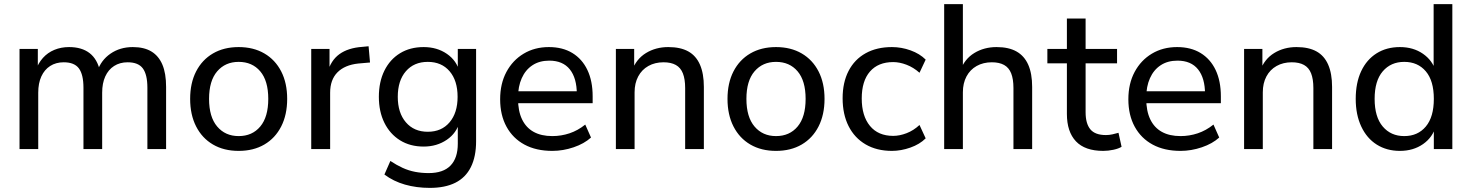

<svg xmlns="http://www.w3.org/2000/svg" viewBox="-20 -725 7158 934"><path d="M75 0V-487H164V-381H153Q166 -418 189 -443.5Q212 -469 244.5 -482.5Q277 -496 316 -496Q378 -496 416 -466.5Q454 -437 467 -377H453Q471 -432 517.5 -464Q564 -496 626 -496Q681 -496 716.5 -474.5Q752 -453 770 -410.5Q788 -368 788 -302V0H697V-298Q697 -362 675 -392Q653 -422 601 -422Q563 -422 535 -404Q507 -386 492 -353Q477 -320 477 -274V0H386V-298Q386 -362 364 -392Q342 -422 290 -422Q252 -422 224 -404Q196 -386 181 -353Q166 -320 166 -274V0Z M1141 9Q1069 9 1016 -22Q963 -53 934 -110Q905 -167 905 -244Q905 -321 934 -377.5Q963 -434 1016 -465Q1069 -496 1141 -496Q1213 -496 1266 -465Q1319 -434 1348 -377.5Q1377 -321 1377 -244Q1377 -167 1348 -110Q1319 -53 1266 -22Q1213 9 1141 9ZM1141 -63Q1207 -63 1246 -109.5Q1285 -156 1285 -244Q1285 -332 1246 -378Q1207 -424 1141 -424Q1076 -424 1036.5 -378Q997 -332 997 -244Q997 -156 1036.5 -109.5Q1076 -63 1141 -63Z M1494 0V-487H1583V-371H1573Q1589 -431 1631 -461.5Q1673 -492 1742 -497L1773 -500L1780 -421L1723 -416Q1657 -409 1621.5 -373Q1586 -337 1586 -274V0Z M2071 189Q2006 189 1950 173Q1894 157 1850 124L1879 58Q1909 78 1938.5 91.5Q1968 105 1999.5 111Q2031 117 2065 117Q2136 117 2171.5 80.5Q2207 44 2207 -26V-134H2216Q2202 -78 2153.5 -45Q2105 -12 2041 -12Q1975 -12 1926 -42.5Q1877 -73 1850 -127.5Q1823 -182 1823 -254Q1823 -327 1850 -381.5Q1877 -436 1926 -466Q1975 -496 2041 -496Q2106 -496 2154 -463Q2202 -430 2216 -374H2207V-487H2296V-38Q2296 37 2270.5 88Q2245 139 2195 164Q2145 189 2071 189ZM2061 -84Q2128 -84 2167 -130Q2206 -176 2206 -254Q2206 -333 2167 -378.5Q2128 -424 2061 -424Q1994 -424 1954.5 -378.5Q1915 -333 1915 -254Q1915 -176 1954.5 -130Q1994 -84 2061 -84Z M2667 9Q2588 9 2531.5 -21.5Q2475 -52 2444 -108.5Q2413 -165 2413 -242Q2413 -318 2443.5 -375Q2474 -432 2527.5 -464Q2581 -496 2650 -496Q2717 -496 2764.5 -467Q2812 -438 2837.5 -384.5Q2863 -331 2863 -256V-223H2484V-281H2803L2786 -267Q2786 -345 2752 -387.5Q2718 -430 2652 -430Q2604 -430 2570 -407.5Q2536 -385 2518 -344.5Q2500 -304 2500 -251V-245Q2500 -185 2519.5 -144.5Q2539 -104 2576 -83.5Q2613 -63 2667 -63Q2710 -63 2750.5 -76.5Q2791 -90 2827 -119L2855 -56Q2822 -26 2770.5 -8.5Q2719 9 2667 9Z M2976 0V-487H3065V-381H3054Q3075 -438 3122.5 -467Q3170 -496 3231 -496Q3290 -496 3328 -475Q3366 -454 3385 -410.5Q3404 -367 3404 -302V0H3313V-297Q3313 -340 3302 -368Q3291 -396 3267.5 -409Q3244 -422 3208 -422Q3166 -422 3134 -404Q3102 -386 3084.5 -353Q3067 -320 3067 -276V0Z M3755 9Q3683 9 3630 -22Q3577 -53 3548 -110Q3519 -167 3519 -244Q3519 -321 3548 -377.5Q3577 -434 3630 -465Q3683 -496 3755 -496Q3827 -496 3880 -465Q3933 -434 3962 -377.5Q3991 -321 3991 -244Q3991 -167 3962 -110Q3933 -53 3880 -22Q3827 9 3755 9ZM3755 -63Q3821 -63 3860 -109.5Q3899 -156 3899 -244Q3899 -332 3860 -378Q3821 -424 3755 -424Q3690 -424 3650.5 -378Q3611 -332 3611 -244Q3611 -156 3650.5 -109.5Q3690 -63 3755 -63Z M4319 9Q4245 9 4191 -22.5Q4137 -54 4108 -111.5Q4079 -169 4079 -247Q4079 -324 4108 -380Q4137 -436 4191 -466Q4245 -496 4319 -496Q4365 -496 4409.5 -480Q4454 -464 4483 -435L4453 -371Q4424 -397 4390 -410Q4356 -423 4325 -423Q4252 -423 4212 -377Q4172 -331 4172 -246Q4172 -161 4212 -112.5Q4252 -64 4325 -64Q4356 -64 4390 -77Q4424 -90 4453 -117L4483 -52Q4454 -23 4408.5 -7Q4363 9 4319 9Z M4573 0V-705H4664V-381H4651Q4672 -438 4719.5 -467Q4767 -496 4828 -496Q4887 -496 4925 -474.5Q4963 -453 4982 -410Q5001 -367 5001 -302V0H4910V-297Q4910 -340 4899 -368Q4888 -396 4864.5 -409Q4841 -422 4805 -422Q4763 -422 4731 -404Q4699 -386 4681.5 -353Q4664 -320 4664 -276V0Z M5347 9Q5258 9 5214 -37.5Q5170 -84 5170 -171V-417H5075V-487H5170V-635H5261V-487H5414V-417H5261V-179Q5261 -124 5284 -96Q5307 -68 5360 -68Q5376 -68 5391.5 -71.5Q5407 -75 5421 -79L5436 -11Q5422 -2 5396.5 3.5Q5371 9 5347 9Z M5723 9Q5644 9 5587.5 -21.5Q5531 -52 5500 -108.5Q5469 -165 5469 -242Q5469 -318 5499.5 -375Q5530 -432 5583.5 -464Q5637 -496 5706 -496Q5773 -496 5820.5 -467Q5868 -438 5893.5 -384.5Q5919 -331 5919 -256V-223H5540V-281H5859L5842 -267Q5842 -345 5808 -387.5Q5774 -430 5708 -430Q5660 -430 5626 -407.5Q5592 -385 5574 -344.5Q5556 -304 5556 -251V-245Q5556 -185 5575.5 -144.5Q5595 -104 5632 -83.5Q5669 -63 5723 -63Q5766 -63 5806.5 -76.5Q5847 -90 5883 -119L5911 -56Q5878 -26 5826.5 -8.5Q5775 9 5723 9Z M6032 0V-487H6121V-381H6110Q6131 -438 6178.5 -467Q6226 -496 6287 -496Q6346 -496 6384 -475Q6422 -454 6441 -410.5Q6460 -367 6460 -302V0H6369V-297Q6369 -340 6358 -368Q6347 -396 6323.5 -409Q6300 -422 6264 -422Q6222 -422 6190 -404Q6158 -386 6140.5 -353Q6123 -320 6123 -276V0Z M6790 9Q6726 9 6677.5 -21.5Q6629 -52 6602 -109.5Q6575 -167 6575 -244Q6575 -322 6601.5 -378.5Q6628 -435 6676.5 -465.5Q6725 -496 6790 -496Q6855 -496 6902 -463.5Q6949 -431 6965 -377H6954V-705H7045V0H6955V-113H6965Q6950 -57 6902.5 -24Q6855 9 6790 9ZM6811 -63Q6877 -63 6916 -109.5Q6955 -156 6955 -244Q6955 -332 6916 -378Q6877 -424 6811 -424Q6746 -424 6706.5 -378Q6667 -332 6667 -244Q6667 -156 6706.5 -109.5Q6746 -63 6811 -63Z"/></svg>

Font: Nunito Sans 12pt ExtraLight 12pt Medium
Style: Regular
Weight: 500
Version: Version 3.101;gftools[0.9.27]